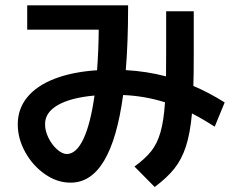

<svg xmlns="http://www.w3.org/2000/svg" viewBox="-20 -708 904 734"><path d="M47.9 -232.4Q47.9 -291.5 83.7 -335.7Q119.6 -379.9 187.7 -406.5Q255.9 -433.1 351.1 -439.5Q356.9 -518.1 357.4 -594.7H84V-687.5H469.7V-679.7Q469.7 -546.9 460.9 -439.9Q541 -435.5 614.7 -416L615.2 -509.8V-665H720.7V-504.9Q720.7 -417 719.2 -379.4Q778.3 -354.5 838.9 -316.4L800.8 -223.6Q758.8 -251 713.9 -274.4Q707 -198.2 690.9 -148.7Q674.8 -99.1 646.7 -63.7Q618.7 -28.3 571.3 6.8L494.1 -71.3Q535.6 -101.6 558.3 -130.4Q581.1 -159.2 593.5 -202.4Q606 -245.6 610.8 -316.9Q533.7 -341.3 450.7 -344.7Q405.3 -9.3 250 -9.8Q199.7 -9.3 152.8 -41.5Q106 -73.7 76.9 -125.7Q47.9 -177.7 47.9 -232.4ZM235.4 -119.1Q272 -119.6 299.1 -177.2Q326.2 -234.9 341.3 -342.8Q250 -334.5 200.9 -306.2Q151.9 -277.8 152.3 -233.4Q151.9 -209 164.8 -182.1Q177.7 -155.3 197.5 -137.5Q217.3 -119.6 235.4 -119.1Z"/></svg>

Font: Pretendard GOV SemiBold
Style: Regular
Weight: 600
Designer: Base glyphs from Inter by Rasmus Andersson; Hangeul glyphs from Noto Sans CJK(Source Han Sans) by Jang Soo-young and Kan
Foundry: Kil Hyung-jin
Version: Version 1.309